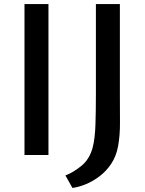

<svg xmlns="http://www.w3.org/2000/svg" viewBox="-20 -763 716 945"><path d="M100.5 0V-743H218.5V0ZM336.5 162 302 100.5Q340.5 86 380.5 53.5Q420.5 21 436 -36.5Q447.5 -80.5 449.8 -150Q452 -219.5 452 -297V-743H570V-299Q570 -226.5 570.5 -161.2Q571 -96 561 -42.5Q552 6 527.8 42.5Q503.5 79 470.8 104Q438 129 402.8 143.5Q367.5 158 336.5 162Z"/></svg>

Font: Koeln Type Sans
Style: Regular
Weight: 400
Designer: Eben Sorkin
Foundry: Eben Sorkin
Version: Version 2.001